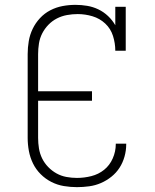

<svg xmlns="http://www.w3.org/2000/svg" viewBox="-20 -763 640 791"><path d="M297 8Q270 8 243 3.5Q216 -1 191.5 -13.5Q167 -26 147.5 -45.5Q128 -65 116 -89.5Q104 -114 99 -141Q94 -168 94 -195V-540Q94 -567 98.5 -593.5Q103 -620 114.5 -644Q126 -668 144.5 -688Q163 -708 187 -720.5Q211 -733 237.5 -738Q264 -743 291 -743Q315 -743 339 -739Q363 -735 385 -724.5Q407 -714 425 -697Q443 -680 455 -659V-735H498V-554H455Q455 -585 445.5 -615Q436 -645 413.5 -666Q391 -687 361 -696Q331 -705 300 -705Q278 -705 256 -701Q234 -697 214.5 -687Q195 -677 179.5 -661Q164 -645 154 -625.5Q144 -606 140.5 -584Q137 -562 137 -540V-387H359V-348H137V-195Q137 -173 140.5 -151.5Q144 -130 153.5 -110.5Q163 -91 178.5 -75Q194 -59 213 -48.5Q232 -38 253.5 -34Q275 -30 297 -30Q327 -30 356.5 -37.5Q386 -45 409 -63.5Q432 -82 444.5 -110.5Q457 -139 457 -169Q457 -169 457 -169.5Q457 -170 457 -171H500Q500 -170 500 -169.5Q500 -169 500 -168Q500 -143 493 -118Q486 -93 472.5 -72Q459 -51 439 -35Q419 -19 396 -9Q373 1 347.5 4.5Q322 8 297 8Z"/></svg>

Font: Iosevka Curly Slab XLtEx
Style: Regular
Weight: 200
Width: 7
Monospace: yes
Designer: Belleve Invis
Foundry: Belleve Invis
Version: Version 11.1.0; ttfautohint (v1.8.3)